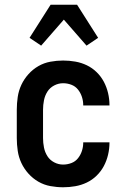

<svg xmlns="http://www.w3.org/2000/svg" viewBox="-20 -784 540 812"><path d="M247 8Q220 8 193 3Q166 -2 142.5 -15.5Q119 -29 100.5 -49.5Q82 -70 70.5 -94.5Q59 -119 55 -146Q51 -173 51 -200V-320Q51 -347 55 -374Q59 -401 70.5 -425.5Q82 -450 100.5 -470.5Q119 -491 142.5 -504.5Q166 -518 193 -523Q220 -528 247 -528Q273 -528 298.5 -523.5Q324 -519 347 -508Q370 -497 388.5 -479Q407 -461 419 -438.5Q431 -416 437 -390.5Q443 -365 443 -340V-338H332V-339Q332 -357 326.5 -374Q321 -391 310 -405Q299 -419 282 -425.5Q265 -432 247 -432Q227 -432 209 -422.5Q191 -413 180.5 -396.5Q170 -380 166 -360Q162 -340 162 -320V-200Q162 -180 166 -160Q170 -140 180.5 -123.5Q191 -107 209 -97.5Q227 -88 247 -88Q265 -88 282 -94.5Q299 -101 310 -115Q321 -129 326.5 -146Q332 -163 332 -181V-182H443V-180Q443 -155 437 -129.5Q431 -104 419 -81.5Q407 -59 388.5 -41Q370 -23 347 -12Q324 -1 298.5 3.5Q273 8 247 8ZM154 -591 105 -624 194 -764H306L395 -624L346 -591L250 -701Z"/></svg>

Font: Iosevka SS18
Style: Bold
Weight: 700
Monospace: yes
Designer: Belleve Invis
Foundry: Belleve Invis
Version: Version 25.1.1; ttfautohint (v1.8.4)